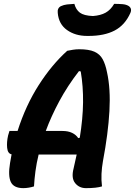

<svg xmlns="http://www.w3.org/2000/svg" viewBox="-20 -965 698 994"><path d="M156 0Q144 4 129 6.5Q114 9 101 9Q51 9 36 -23Q21 -55 32 -121Q36 -144 40 -166Q20 -170 17 -199.5Q14 -229 22 -264L29 -287H71Q113 -419 180.5 -524.5Q248 -630 328 -702Q342 -705 358 -707.5Q374 -710 390 -710Q440 -710 468.5 -697.5Q497 -685 511.5 -658.5Q526 -632 534 -591Q553 -506 546.5 -390Q540 -274 513 -131Q507 -97 505.5 -65Q504 -33 508 0Q480 9 425 9Q390 9 369 -17Q348 -43 361 -93Q370 -130 377 -165H180Q169 -120 163.5 -78.5Q158 -37 156 0ZM303 -287Q333 -287 353.5 -277Q374 -267 385 -250L393 -252Q409 -351 410 -434.5Q411 -518 398 -595L389 -597Q330 -521 287.5 -442Q245 -363 217 -287ZM571 -945Q594 -945 613.5 -943.5Q633 -942 646 -934Q665 -921 655 -898Q627 -835 573.5 -807Q520 -779 439 -779H431Q370 -779 327 -809.5Q284 -840 279 -898Q276 -923 295 -933Q310 -940 327 -942Q344 -944 365 -945Q373 -915 393.5 -899.5Q414 -884 461 -882Q501 -885 527 -899.5Q553 -914 571 -945Z"/></svg>

Font: Recursive Mn Csl St
Style: Bold Italic
Weight: 700
Italic angle: -15°
Monospace: yes
Version: Version 1.079;hotconv 1.0.112;makeotfexe 2.5.65598; ttfautoh